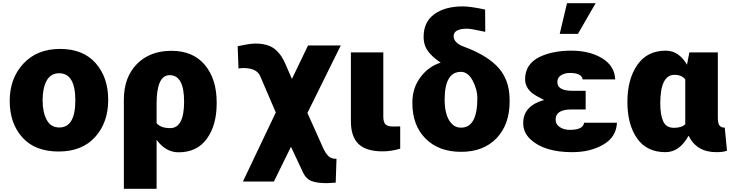

<svg xmlns="http://www.w3.org/2000/svg" viewBox="-20 -892 4516 1186"><path d="M118.2 -43Q40 -129.9 40 -269Q40 -408.2 124.5 -499Q209 -589.8 351.1 -589.8Q493.2 -589.8 570.8 -502Q648.4 -414.1 648.4 -274.9Q648.4 -135.7 567.9 -45.9Q487.3 43.9 341.8 43.9Q196.3 43.9 118.2 -43ZM346.7 -104.5Q445.3 -104.5 445.3 -272Q445.3 -439.5 345.7 -439.5Q293 -439.5 268.1 -393.6Q243.2 -347.7 243.2 -272.9Q243.2 -198.2 268.6 -151.4Q293.9 -104.5 346.7 -104.5Z M745.1 274.4V-276.4Q745.1 -414.1 825.2 -496.1Q905.3 -578.1 1039.1 -578.1Q1172.9 -578.1 1245.6 -490.7Q1318.4 -403.3 1318.4 -259.8V-252Q1318.4 -119.1 1257.8 -35.2Q1197.3 48.8 1083 48.8Q1003.9 48.8 947.3 -28.3V274.4ZM947.3 -130.9Q973.6 -100.6 1031.2 -100.6Q1117.2 -100.6 1117.2 -264.2Q1117.2 -427.7 1028.3 -427.7Q947.3 -427.7 947.3 -252Z M1448.2 -606.4Q1524.4 -623 1556.6 -623Q1630.9 -623 1672.9 -592.3Q1714.8 -561.5 1742.2 -499L1783.2 -404.3L1882.8 -611.3H2085L1878.9 -194.3L1976.6 23.4Q1991.2 54.7 2008.3 71.8Q2025.4 88.9 2053.7 88.9Q2055.7 89.8 2058.6 88.9L2053.7 236.3Q2003.9 239.3 1999 239.3Q1935.5 239.3 1902.8 225.6Q1870.1 211.9 1852.5 174.8L1777.3 14.6L1671.9 229.5H1480.5L1683.6 -197.3L1588.9 -418Q1568.4 -471.7 1483.4 -471.7Q1467.8 -471.7 1453.1 -468.8Z M2147.5 -143.6V-568.4H2347.7V-172.9Q2347.7 -136.7 2361.3 -123.5Q2375 -110.4 2409.7 -110.4Q2444.3 -110.4 2452.1 -111.3V26.4Q2394.5 43 2343.8 43Q2243.2 43 2195.3 -2Q2147.5 -46.9 2147.5 -143.6Z M2527.3 -254.9V-259.8Q2527.3 -348.6 2577.6 -415.5Q2627.9 -482.4 2702.1 -504.9Q2626 -556.6 2606.4 -607.4Q2596.7 -633.8 2596.7 -664.1Q2596.7 -756.8 2663.1 -804.7Q2729.5 -852.5 2838.9 -852.5Q2885.7 -852.5 2976.6 -833L2977.5 -695.3Q2888.7 -714.8 2867.2 -714.8Q2782.2 -714.8 2782.2 -668.9Q2782.2 -627 2845.7 -603.5Q2971.7 -557.6 3043 -490.2Q3127.9 -409.2 3127.9 -276.4V-263.7Q3127.9 -123 3047.4 -38.6Q2966.8 45.9 2828.6 45.9Q2690.4 45.9 2608.9 -35.6Q2527.3 -117.2 2527.3 -254.9ZM2726.6 -276.4Q2726.6 -176.8 2767.6 -130.9Q2791 -103.5 2828.1 -103.5Q2928.7 -103.5 2928.7 -286.1Q2928.7 -338.9 2899.9 -393.6Q2871.1 -448.2 2827.1 -448.2Q2726.6 -448.2 2726.6 -276.4Z M3211.9 -131.8Q3211.9 -238.3 3340.8 -274.4Q3289.1 -299.8 3265.6 -318.4Q3223.6 -353.5 3223.6 -402.3Q3223.6 -497.1 3314.5 -541Q3395.5 -579.1 3508.8 -579.1Q3622.1 -579.1 3699.2 -532.2Q3776.4 -485.4 3780.3 -401.4H3579.1Q3573.2 -441.4 3500 -441.4Q3468.8 -441.4 3445.8 -427.2Q3422.9 -413.1 3422.9 -384.8Q3422.9 -331.1 3516.6 -331.1H3597.7V-215.8H3508.8Q3412.1 -215.8 3412.1 -153.3Q3412.1 -123 3438.5 -106.4Q3464.8 -89.8 3500 -89.8Q3582 -89.8 3587.9 -133.8H3791Q3787.1 -45.9 3707 1Q3627 47.9 3514.6 47.9Q3342.8 47.9 3257.8 -30.3Q3211.9 -72.3 3211.9 -131.8ZM3437.5 -682.6 3482.4 -872.1H3659.2L3549.8 -682.6Z M4092.8 -579.1Q4172.9 -579.1 4223.6 -492.2L4238.3 -568.4H4414.1V-166Q4414.1 -129.9 4424.3 -116.7Q4434.6 -103.5 4457 -103.5Q4459 -103.5 4457 -102.5L4470.7 39.1Q4447.3 47.9 4404.3 47.9Q4283.2 47.9 4233.4 -53.7Q4177.7 47.9 4090.8 47.9Q3974.6 47.9 3915 -37.6Q3855.5 -123 3855.5 -262.7Q3855.5 -402.3 3916.5 -490.7Q3977.5 -579.1 4092.8 -579.1ZM4058.6 -252.9Q4058.6 -182.6 4076.7 -142.6Q4094.7 -102.5 4143.1 -102.5Q4191.4 -102.5 4212.9 -125V-401.4Q4191.4 -429.7 4146.5 -429.7Q4058.6 -429.7 4058.6 -252.9Z"/></svg>

Font: GenEi M Gothic v2 Black
Style: Regular
Weight: 900
Version: Version 2.0